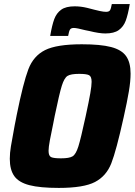

<svg xmlns="http://www.w3.org/2000/svg" viewBox="-20 -913 660 941"><path d="M28 -135Q28 -163 33.5 -196Q39 -229 52 -299Q54 -309 56.5 -321.5Q59 -334 62 -350Q94 -508 119 -573.5Q144 -639 201 -667.5Q258 -696 381 -696Q473 -696 524.5 -682.5Q576 -669 598 -638Q620 -607 620 -552Q620 -515 611.5 -464.5Q603 -414 586 -338Q550 -175 525.5 -112.5Q501 -50 445.5 -21Q390 8 268 8Q176 8 124 -5.5Q72 -19 50 -50Q28 -81 28 -135ZM400 -344Q416 -418 422.5 -455.5Q429 -493 429 -512Q429 -538 416.5 -544.5Q404 -551 368 -551Q327 -551 311 -541Q295 -531 283 -493Q271 -455 248 -344L241 -308Q231 -261 224.5 -226Q218 -191 218 -174Q218 -149 230.5 -143Q243 -137 279 -137Q320 -137 336 -147Q352 -157 364 -195Q376 -233 400 -344ZM346 -882Q376 -882 407 -874.5Q438 -867 444 -865Q451 -863 469.5 -859Q488 -855 500 -855Q514 -855 519 -862.5Q524 -870 528 -893H616Q607 -840 596 -811Q585 -782 562 -765.5Q539 -749 496 -749Q466 -749 418 -761L398 -765Q356 -776 342 -776Q328 -776 323 -768Q318 -760 314 -737H226Q235 -790 246 -819.5Q257 -849 280 -865.5Q303 -882 346 -882Z"/></svg>

Font: Saira Semi Condensed ExtraBold
Style: Italic
Weight: 800
Width: 4
Italic angle: -12°
Designer: Hector Gatti with collaboration of the Omnibus-Type team
Foundry: Omnibus-Type
Version: Version 1.001; ttfautohint (v1.8)